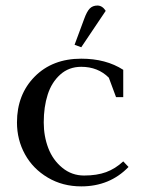

<svg xmlns="http://www.w3.org/2000/svg" viewBox="-20 -663 534 690"><path d="M41 -223.1Q41 -323.2 104.7 -387.7Q168.5 -452.1 272 -452.1Q360.8 -452.1 422.9 -412.1V-314H397L371.1 -383.8Q332 -422.9 272 -422.9Q227.5 -422.9 196.5 -395Q165.5 -367.2 151.4 -323Q137.2 -278.8 137.2 -223.1Q137.2 -173.3 153.6 -130.6Q169.9 -87.9 203.9 -60.1Q237.8 -32.2 282.2 -32.2Q328.1 -32.2 361.3 -44.4Q394.5 -56.6 422.9 -83L441.9 -63Q374.5 6.8 272 6.8Q205.1 6.8 151.9 -24.7Q98.6 -56.2 69.8 -108.4Q41 -160.6 41 -223.1ZM248 -502 282.2 -594.2Q292 -621.6 302.5 -632.3Q313 -643.1 330.1 -643.1Q347.7 -643.1 359.9 -624L272 -493.2Z"/></svg>

Font: Dihjauti S
Style: Bold
Weight: 700
Designer: T. Christopher White
Version: Version 3.0.0